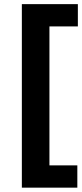

<svg xmlns="http://www.w3.org/2000/svg" viewBox="-20 -762 387 905"><path d="M83 122.5V-742.5H347V-637.5H213V17.5H344.5V122.5Z"/></svg>

Font: Encode Sans SC Condensed Thin SemiBold
Style: Regular
Weight: 600
Version: Version 3.002